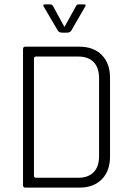

<svg xmlns="http://www.w3.org/2000/svg" viewBox="-20 -856 597 876"><path d="M264 -707Q250 -707 244 -716L180 -825Q173 -836 185 -836H208Q217 -836 221 -830L274 -733L328 -830Q330 -836 340 -836H364Q375 -836 368 -825L305 -716Q299 -707 285 -707ZM145 -45H337Q383 -45 407.5 -70.5Q432 -96 432 -144V-499Q432 -547 407.5 -572.5Q383 -598 337 -598H145Q135 -598 135 -589V-54Q135 -45 145 -45ZM85 -12V-631Q85 -643 95 -643H342Q407 -643 444.5 -605Q482 -567 482 -501V-142Q482 -76 444.5 -38Q407 0 342 0H95Q85 0 85 -12Z"/></svg>

Font: Rajdhani
Style: Regular
Weight: 400
Designer: Satya Rajpurohit, Jyotish Sonowal
Foundry: Indian Type Foundry
Version: Version 1.201;PS 1.0;hotconv 1.0.78;makeotf.lib2.5.61930; tt